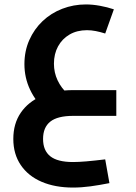

<svg xmlns="http://www.w3.org/2000/svg" viewBox="-20 -522 611 865"><path d="M309 323Q228 323 167.5 297Q107 271 73.5 221.5Q40 172 40 104Q40 35 73.5 -14Q107 -63 167.5 -89.5Q228 -116 310 -116H504V0H310Q239 0 206.5 26Q174 52 174 104Q174 156 206.5 182Q239 208 309 208Q334 208 369 205Q404 202 454 196L473 303Q428 312 387.5 317.5Q347 323 309 323ZM192 -16Q141 -64 115.5 -118Q90 -172 90 -233Q90 -292 112 -341.5Q134 -391 172 -427Q210 -463 260.5 -482.5Q311 -502 367 -502Q397 -502 430 -496Q463 -490 493 -480L454 -371Q432 -378 411.5 -382Q391 -386 372 -386Q327 -386 293.5 -366.5Q260 -347 241.5 -313Q223 -279 223 -235Q223 -195 239.5 -160Q256 -125 287 -97Z"/></svg>

Font: Cairo Play
Style: Bold
Weight: 700
Version: Version 3.119